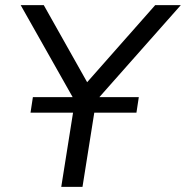

<svg xmlns="http://www.w3.org/2000/svg" viewBox="-20 -725 722 745"><path d="M217.7 0 275.7 -365.1 284.4 -308.3 60.3 -705H149.9L326.6 -391H304.9L582.1 -705H681.5L330.3 -308.3L358.1 -365.1L300.1 0ZM98.4 -287.7 107.6 -348.2H518.6L509.4 -287.7Z"/></svg>

Font: Nunito Sans 12pt ExtraLight
Style: Italic
Weight: 200
Italic angle: -9°
Designer: Vernon Adams
Foundry: Vernon Adams
Version: Version 3.101;gftools[0.9.27]